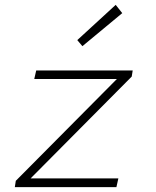

<svg xmlns="http://www.w3.org/2000/svg" viewBox="-20 -770 640 790"><path d="M41 0 45 -26 461 -445H121L129 -480H526L522 -455L106 -36H467L459 0ZM319 -580 298 -605 456 -750 483 -716Z"/></svg>

Font: Source Code Pro Light
Style: Italic
Weight: 300
Italic angle: -11°
Monospace: yes
Designer: Paul D. Hunt, Teo Tuominen
Foundry: Adobe Systems Incorporated
Version: Version 1.050;PS 1.000;hotconv 16.6.51;makeotf.lib2.5.65220